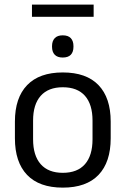

<svg xmlns="http://www.w3.org/2000/svg" viewBox="-20 -824 560 856"><path d="M122.5 -749V-803.5H397.5V-749ZM260 12.5Q155 12.5 100.8 -44.2Q46.5 -101 46.5 -207.5V-282Q46.5 -388 101 -444.5Q155.5 -501 260 -501Q365 -501 419.2 -444.5Q473.5 -388 473.5 -282V-207.5Q473.5 -101 419.2 -44.2Q365 12.5 260 12.5ZM260 -53.5Q325 -53.5 358.8 -92Q392.5 -130.5 392.5 -203V-286.5Q392.5 -358.5 358.8 -396.8Q325 -435 260 -435Q195.5 -435 161.5 -396.8Q127.5 -358.5 127.5 -286.5V-203Q127.5 -130.5 161.5 -92Q195.5 -53.5 260 -53.5ZM259.5 -567.5Q236 -567.5 224 -580Q212 -592.5 212 -615.5V-618.5Q212 -641 224 -653.8Q236 -666.5 259.5 -666.5Q284 -666.5 295.8 -653.8Q307.5 -641 307.5 -618.5V-615.5Q307.5 -592.5 295.8 -580Q284 -567.5 259.5 -567.5Z"/></svg>

Font: Anek Latin Medium
Style: Regular
Weight: 400
Version: Version 1.003